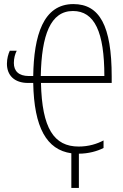

<svg xmlns="http://www.w3.org/2000/svg" viewBox="-20 -744 603 942"><path d="M118 -337H143C147 -118 209 -9 330 8V178H367V10C413 10 457 -2 488 -18V-55C456 -38 415 -25 366 -25C245 -25 186 -114 181 -337H528V-368C528 -619 468 -724 340 -724C192 -724 146 -570 143 -371H122C71 -371 48 -396 48 -435C48 -459 54 -479 62 -495H28C21 -480 14 -457 14 -431C14 -375 50 -337 118 -337ZM492 -371H180C184 -573 228 -690 338 -690C444 -690 492 -587 492 -371Z"/></svg>

Font: Noto Sans Mono SemiCondensed ExtraLight
Style: Regular
Weight: 200
Width: 4
Designer: Monotype Design Team
Foundry: Monotype Imaging Inc.
Version: Version 2.014